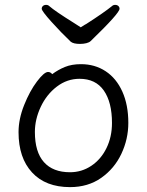

<svg xmlns="http://www.w3.org/2000/svg" viewBox="-20 -749 602 787"><path d="M334 -651Q407 -698 439 -724Q444 -729 452 -729Q460 -729 465 -724.5Q470 -720 470 -713Q470 -695 352 -581Q346 -575 334 -572Q322 -569 308 -569Q281 -569 270 -578Q231 -615 191 -659.5Q151 -704 151 -713Q151 -720 156 -724.5Q161 -729 169 -729Q177 -729 182 -724Q206 -703 283 -655L311 -637Q331 -650 334 -651ZM312 -486Q369 -486 413 -457Q457 -428 481.5 -373.5Q506 -319 506 -245Q506 -179 477.5 -118.5Q449 -58 395 -20Q341 18 267 18Q167 18 111.5 -42Q56 -102 56 -207Q56 -261 79 -318.5Q102 -376 131.5 -415Q161 -454 177 -454Q187 -454 194 -445Q218 -463 246 -474.5Q274 -486 312 -486ZM439 -245Q439 -330 405.5 -378Q372 -426 306 -426Q255 -426 213 -394Q171 -362 147 -311Q123 -260 123 -208Q123 -126 160 -84.5Q197 -43 267 -43Q315 -43 354.5 -69.5Q394 -96 416.5 -142Q439 -188 439 -245Z"/></svg>

Font: Iansui
Style: Regular
Weight: 400
Designer: But Ko / Fontworks Inc.
Foundry: zi-hi.com / Fontworks Inc.
Version: Version 1.002